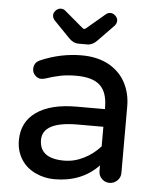

<svg xmlns="http://www.w3.org/2000/svg" viewBox="-51 -737 652 793"><g transform="rotate(5 274.5 -341.0)"><path d="M213.9 -575.2 147.5 -643.6Q139.6 -653.3 139.6 -664.1Q139.6 -674.8 148.9 -684.1Q158.2 -693.4 169.9 -693.4Q180.7 -693.4 188.5 -686.5L264.6 -622.1Q270.5 -618.2 272.5 -618.2Q276.4 -618.2 280.3 -622.1L356.4 -686.5Q364.3 -693.4 375 -693.4Q386.7 -693.4 396 -684.1Q405.3 -674.8 405.3 -664.1Q405.3 -653.3 397.5 -643.6L331.1 -575.2Q312.5 -555.7 291 -555.7H253.9Q232.4 -555.7 213.9 -575.2ZM125 -6.8Q86.9 -24.4 65.4 -58.6Q43.9 -92.8 43.9 -136.7Q43.9 -212.9 103 -254.4Q162.1 -295.9 269.5 -295.9H386.7V-302.7Q386.7 -365.2 356 -394Q325.2 -422.9 256.8 -422.9Q221.7 -422.9 193.4 -417.5Q165 -412.1 127 -399.4L114.3 -397.5Q99.6 -397.5 88.4 -408.7Q77.1 -419.9 77.1 -435.5Q77.1 -462.9 103.5 -473.6Q185.5 -508.8 272.5 -508.8Q339.8 -508.8 387.7 -481.4Q432.6 -455.1 455.1 -411.6Q477.5 -368.2 477.5 -315.4V-39.1Q477.5 -20.5 463.9 -7.3Q450.2 5.9 431.6 5.9Q413.1 5.9 399.9 -7.3Q386.7 -20.5 386.7 -39.1V-62.5Q316.4 10.7 204.1 10.7Q162.1 10.7 125 -6.8ZM386.7 -141.6V-222.7H281.2Q134.8 -222.7 134.8 -146.5Q134.8 -69.3 237.3 -69.3Q279.3 -69.3 318.8 -89.4Q358.4 -109.4 386.7 -141.6Z"/></g></svg>

Font: jf-openhuninn-1.0
Style: Regular
Weight: 400
Designer: [Kosugi Maru]
      Designed by Motoya company      

      [Varela Round]
      Joe Prince(Latin component); Avraham Co
Foundry: justfont CO.,LTD.
Version: 1.0